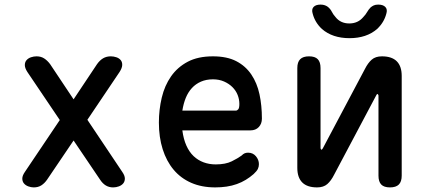

<svg xmlns="http://www.w3.org/2000/svg" viewBox="-20 -805 1840 835"><path d="M500 -492 360 -284 512 -57Q523 -41 523 -28.5Q523 -16 516 -7.5Q509 1 497 5.5Q485 10 472 10Q454 10 440 1.5Q426 -7 415 -24L300 -194L185 -24Q174 -8 160 1Q146 10 127 10Q115 10 103 5.5Q91 1 84 -7.5Q77 -16 77 -28.5Q77 -41 88 -57L240 -283L99 -492Q88 -509 88 -522Q88 -535 95.5 -543.5Q103 -552 115 -556Q127 -560 139 -560Q158 -560 172 -551Q186 -542 198 -526L300 -373L402 -526Q414 -543 428.5 -551.5Q443 -560 462 -560Q474 -560 486 -556Q498 -552 505 -543.5Q512 -535 511.5 -522Q511 -509 500 -492Z M1059 -141Q1080 -141 1093 -125.5Q1106 -110 1106 -91Q1106 -80 1101.5 -70.5Q1097 -61 1083 -48Q1067 -34 1049 -23Q1031 -12 1010 -4.5Q989 3 965.5 6.5Q942 10 916 10Q857 10 811.5 -10Q766 -30 735 -67Q704 -104 687.5 -156Q671 -208 671 -272Q671 -328 683.5 -380.5Q696 -433 724 -473Q752 -513 796.5 -536.5Q841 -560 906 -560Q967 -560 1007.5 -539Q1048 -518 1073 -481Q1098 -444 1108.5 -395Q1119 -346 1119 -289Q1119 -267 1105.5 -252.5Q1092 -238 1069 -238H773Q778 -200 790.5 -172Q803 -144 822 -126Q841 -108 865.5 -99Q890 -90 918 -90Q961 -90 988 -103.5Q1015 -117 1030 -128Q1038 -136 1044.5 -138.5Q1051 -141 1059 -141ZM773 -324H1006Q1011 -324 1016 -329.5Q1021 -335 1021 -353Q1021 -373 1013.5 -392Q1006 -411 991 -426Q976 -441 954.5 -450.5Q933 -460 906 -460Q877 -460 854 -450Q831 -440 814.5 -422Q798 -404 788 -379.5Q778 -355 773 -324Z M1273 -75V-509Q1273 -535 1285.5 -547.5Q1298 -560 1324 -560Q1350 -560 1362 -547.5Q1374 -535 1374 -509V-160Q1376 -154 1378 -154Q1380 -154 1381 -156L1384 -160L1567 -505Q1580 -531 1596.5 -545.5Q1613 -560 1641 -560Q1684 -560 1705.5 -538.5Q1727 -517 1727 -475V-41Q1727 -15 1714.5 -2.5Q1702 10 1676 10Q1650 10 1638 -2.5Q1626 -15 1626 -41V-390Q1624 -396 1622 -396Q1620 -396 1619 -395L1616 -390L1433 -45Q1420 -19 1403.5 -4.5Q1387 10 1359 10Q1316 10 1294.5 -11.5Q1273 -33 1273 -75ZM1340 -745Q1334 -764 1343.5 -774.5Q1353 -785 1374 -785Q1385 -785 1393 -782Q1401 -779 1406 -775Q1417 -766 1423 -754Q1429 -742 1439 -731Q1461 -703 1499 -703Q1537 -703 1560 -731Q1570 -741 1576.5 -752.5Q1583 -764 1592 -773Q1598 -778 1605.5 -781.5Q1613 -785 1625 -785Q1646 -785 1656 -774.5Q1666 -764 1660 -745Q1650 -707 1620 -679Q1574 -639 1500 -639Q1426 -639 1380 -679Q1350 -707 1340 -745Z"/></svg>

Font: Maple Mono Normal NL Medium
Style: Regular
Weight: 500
Monospace: yes
Designer: subframe7536
Version: Version 7.000